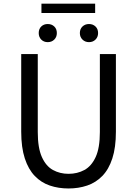

<svg xmlns="http://www.w3.org/2000/svg" viewBox="-20 -1034 761 1067"><path d="M360.8 13.4Q304.7 13.4 256.8 -2.9Q208.8 -19.2 173.2 -56.1Q137.7 -93 117.8 -153.8Q97.9 -214.5 97.9 -302.4V-733.4H189.9V-299.9Q189.9 -212.2 212.7 -161.4Q235.5 -110.5 274.3 -89.3Q313.1 -68 360.8 -68Q409.8 -68 449 -89.3Q488.3 -110.5 511.7 -161.4Q535 -212.2 535 -299.9V-733.4H624.1V-302.4Q624.1 -214.5 604.3 -153.8Q584.6 -93 548.6 -56.1Q512.7 -19.2 464.6 -2.9Q416.5 13.4 360.8 13.4ZM245.1 -799.8Q223.4 -799.8 209.3 -814Q195.2 -828.2 195.2 -850.3Q195.2 -873.1 209.3 -886.8Q223.4 -900.5 245.1 -900.5Q267.3 -900.5 281.6 -886.8Q295.9 -873.1 295.9 -850.3Q295.9 -828.2 281.6 -814Q267.3 -799.8 245.1 -799.8ZM210.3 -961.8V-1013.7H508.8V-961.8ZM474.6 -799.8Q453 -799.8 438.4 -814Q423.8 -828.2 423.8 -850.3Q423.8 -873.1 438.4 -886.8Q453 -900.5 474.6 -900.5Q496.3 -900.5 510.7 -886.8Q525.1 -873.1 525.1 -850.3Q525.1 -828.2 510.7 -814Q496.3 -799.8 474.6 -799.8Z"/></svg>

Font: Noto Sans TC
Style: Regular
Weight: 100
Designer: Ryoko NISHIZUKA 西塚涼子 (kana, bopomofo & ideographs); Paul D. Hunt (Latin, Greek & Cyrillic); Sandoll Communications 산돌커뮤니
Foundry: Adobe
Version: Version 2.004;hotconv 1.0.118;makeotfexe 2.5.65603